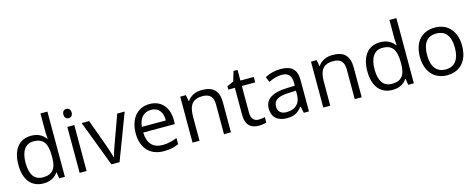

<svg xmlns="http://www.w3.org/2000/svg" viewBox="-34 -1455 5349 2160"><g transform="rotate(-15 2640.5 -375.0)"><path d="M460.9 0H526.9V-759.8H445.8V-542L447.8 -504.4L451.2 -465.8H444.8C406.2 -518.6 350.6 -544.9 277.8 -544.9C138.7 -544.9 56.2 -442.4 56.2 -266.1C56.2 -89.8 137.7 9.8 277.8 9.8C352.5 9.8 408.2 -17.6 445.8 -71.8H450.2ZM288.1 -58.1C190.9 -58.1 140.1 -128.4 140.1 -265.1C140.1 -399.9 191.9 -477.1 287.1 -477.1C397.9 -477.1 445.8 -418 445.8 -266.1V-249C445.8 -114.7 398.9 -58.1 288.1 -58.1Z M691.9 -680.2C691.9 -643.6 712.4 -626 739.7 -626C765.6 -626 787.6 -643.6 787.6 -680.2C787.6 -716.8 765.6 -733.9 739.7 -733.9C712.4 -733.9 691.9 -717.3 691.9 -680.2ZM779.8 -535.2H698.7V0H779.8Z M1163.6 0 1366.7 -535.2H1279.8C1213.4 -353 1170.9 -234.9 1151.9 -180.7C1132.8 -126.5 1121.1 -90.3 1117.7 -73.2H1113.8C1109.4 -95.2 1093.8 -143.6 1067.9 -217.8L952.6 -535.2H865.7L1068.8 0Z M1678.7 9.8C1751 9.8 1795.4 0 1852.5 -24.9V-97.2C1796.4 -73.2 1739.3 -61 1681.6 -61C1572.3 -61 1510.3 -127.4 1506.8 -252.9H1875.5V-304.2C1875.5 -448.7 1792 -544.9 1657.7 -544.9C1514.6 -544.9 1422.9 -435.5 1422.9 -263.2C1422.9 -91.8 1520.5 9.8 1678.7 9.8ZM1656.7 -477.1C1741.2 -477.1 1788.6 -420.9 1788.6 -318.8H1508.8C1518.1 -418 1570.8 -477.1 1656.7 -477.1Z M2460.9 0V-349.1C2460.9 -485.8 2395.5 -544.9 2266.6 -544.9C2192.9 -544.9 2129.9 -514.6 2096.7 -461.9H2092.8L2079.6 -535.2H2013.7V0H2094.7V-280.8C2094.7 -419.9 2145 -476.1 2256.8 -476.1C2341.3 -476.1 2379.9 -433.6 2379.9 -346.2V0Z M2800.3 -57.1C2747.1 -57.1 2714.4 -92.8 2714.4 -157.2V-472.2H2869.6V-535.2H2714.4V-659.2H2667.5L2633.3 -544.9L2556.6 -511.2V-472.2H2633.3V-153.8C2633.3 -44.9 2685.1 9.8 2788.6 9.8C2815.9 9.8 2856 3.4 2873.5 -4.9V-66.9C2857.9 -62.5 2829.1 -57.1 2800.3 -57.1Z M3369.6 0V-365.2C3369.6 -490.2 3309.1 -543.9 3181.6 -543.9C3118.7 -543.9 3053.2 -526.9 3000.5 -498L3025.4 -436C3081.5 -463.4 3132.3 -477.1 3176.8 -477.1C3256.3 -477.1 3290.5 -438 3290.5 -354V-320.8L3199.7 -317.9C3026.9 -312.5 2940.4 -255.9 2940.4 -147.9C2940.4 -46.9 3004.4 9.8 3110.4 9.8C3189.9 9.8 3236.3 -9.3 3289.6 -76.2H3293.5L3309.6 0ZM3126.5 -57.1C3062.5 -57.1 3025.4 -88.4 3025.4 -147C3025.4 -221.7 3078.6 -255.4 3207.5 -259.8L3288.6 -263.2V-214.8C3288.6 -115.2 3227.5 -57.1 3126.5 -57.1Z M3983.9 0V-349.1C3983.9 -485.8 3918.5 -544.9 3789.6 -544.9C3715.8 -544.9 3652.8 -514.6 3619.6 -461.9H3615.7L3602.5 -535.2H3536.6V0H3617.7V-280.8C3617.7 -419.9 3668 -476.1 3779.8 -476.1C3864.3 -476.1 3902.8 -433.6 3902.8 -346.2V0Z M4525.4 0H4591.3V-759.8H4510.3V-542L4512.2 -504.4L4515.6 -465.8H4509.3C4470.7 -518.6 4415 -544.9 4342.3 -544.9C4203.1 -544.9 4120.6 -442.4 4120.6 -266.1C4120.6 -89.8 4202.1 9.8 4342.3 9.8C4417 9.8 4472.7 -17.6 4510.3 -71.8H4514.6ZM4352.5 -58.1C4255.4 -58.1 4204.6 -128.4 4204.6 -265.1C4204.6 -399.9 4256.3 -477.1 4351.6 -477.1C4462.4 -477.1 4510.3 -418 4510.3 -266.1V-249C4510.3 -114.7 4463.4 -58.1 4352.5 -58.1Z M5225.1 -268.1C5225.1 -438 5130.4 -544.9 4980.5 -544.9C4825.7 -544.9 4733.4 -442.4 4733.4 -268.1C4733.4 -211.9 4743.7 -162.6 4763.7 -120.6C4804.2 -36.6 4881.3 9.8 4977.1 9.8C5131.8 9.8 5225.1 -93.8 5225.1 -268.1ZM4817.4 -268.1C4817.4 -406.2 4872.1 -476.1 4978 -476.1C5085.4 -476.1 5141.1 -404.3 5141.1 -268.1C5141.1 -130.9 5085 -58.1 4979 -58.1C4873 -58.1 4817.4 -131.3 4817.4 -268.1Z"/></g></svg>

Font: Open Sans
Style: Regular
Weight: 400
Foundry: Ascender Corporation
Version: Version 1.100;PS 001.100;hotconv 1.0.88;makeotf.lib2.5.64775